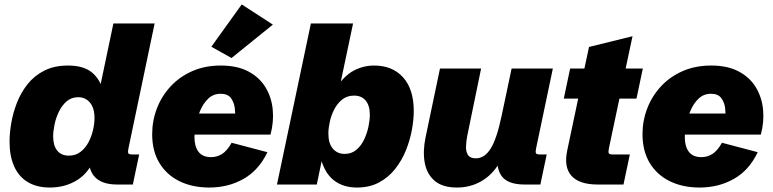

<svg xmlns="http://www.w3.org/2000/svg" viewBox="-20 -839 3514 873"><path d="M207 13.7Q147.5 13.7 106.4 -11Q65.4 -35.6 44.4 -82.5Q23.4 -129.4 23.4 -195.3Q23.4 -233.4 31.2 -279.5Q39.1 -325.7 56.9 -371.6Q74.7 -417.5 105.2 -456.1Q135.7 -494.6 181.2 -517.8Q226.6 -541 289.1 -541Q359.4 -541 397.5 -510Q435.5 -479 448.7 -424.3L431.2 -425.8L495.6 -732.4H683.1L564 -164.1Q560.5 -147.9 563.5 -142.3Q566.4 -136.7 581.1 -136.7H612.8L584 0H512.7Q438.5 0 406.5 -39.8Q374.5 -79.6 389.6 -154.3L392.6 -168.9L413.1 -125.5Q385.7 -54.7 331.3 -20.5Q276.9 13.7 207 13.7ZM293 -131.3Q324.2 -131.3 346.4 -148.7Q368.7 -166 382.6 -192.6Q396.5 -219.2 403.1 -248.5Q409.7 -277.8 409.7 -301.8Q409.7 -347.7 389.2 -372.3Q368.7 -397 335.4 -397Q304.7 -397 283 -378.2Q261.2 -359.4 247.6 -330.8Q233.9 -302.2 227.8 -272Q221.7 -241.7 221.7 -218.8Q221.7 -177.7 240 -154.5Q258.3 -131.3 293 -131.3Z M931.2 13.7Q855 13.7 796.4 -14.9Q737.8 -43.5 704.8 -97.9Q671.9 -152.3 671.9 -229Q671.9 -290 693.4 -345.9Q714.8 -401.9 755.4 -445.8Q795.9 -489.7 853.8 -515.4Q911.6 -541 983.9 -541Q1058.6 -541 1109.1 -514.2Q1159.7 -487.3 1187 -442.4Q1214.4 -397.5 1220 -341.6Q1225.6 -285.6 1210 -227.1H791L811 -322.8H1061.5L1048.3 -300.8Q1050.8 -320.8 1047.6 -347.2Q1044.4 -373.5 1030 -393.1Q1015.6 -412.6 983.4 -412.6Q950.2 -412.6 927.2 -390.9Q904.3 -369.1 890.4 -336.4Q876.5 -303.7 870.4 -270.3Q864.3 -236.8 864.3 -213.9Q864.3 -173.3 882.6 -148.9Q900.9 -124.5 939.9 -124.5Q966.8 -124.5 989.7 -138.9Q1012.7 -153.3 1033.2 -189.9L1195.8 -147Q1157.2 -65.4 1087.9 -25.9Q1018.6 13.7 931.2 13.7ZM1032.7 -575.2 940.9 -626.5 1079.1 -818.8 1220.7 -727.1Z M1603 13.7Q1540 13.7 1497.8 -19.3Q1455.6 -52.2 1437 -124L1445.8 -122.1L1420.4 0H1239.3L1393.6 -732.4H1585.4L1520.5 -424.8L1504.4 -434.6Q1544.9 -495.1 1588.6 -518.1Q1632.3 -541 1681.2 -541Q1764.6 -541 1813 -487.1Q1861.3 -433.1 1861.3 -334Q1861.3 -294.9 1852.8 -248.3Q1844.2 -201.7 1825.7 -155.5Q1807.1 -109.4 1776.9 -71Q1746.6 -32.7 1703.6 -9.5Q1660.6 13.7 1603 13.7ZM1546.9 -139.2Q1578.6 -139.2 1600.6 -158Q1622.6 -176.8 1636 -205.3Q1649.4 -233.9 1655.5 -264.2Q1661.6 -294.4 1661.6 -316.9Q1661.6 -358.9 1642.8 -381.6Q1624 -404.3 1589.8 -404.3Q1558.1 -404.3 1535.9 -386.5Q1513.7 -368.7 1499.8 -341.6Q1485.8 -314.5 1479.5 -284.9Q1473.1 -255.4 1473.1 -231.9Q1473.1 -186.5 1493.7 -162.8Q1514.2 -139.2 1546.9 -139.2Z M2057.6 13.7Q1991.7 13.7 1956.1 -17.1Q1920.4 -47.9 1911.1 -99.6Q1901.9 -151.4 1915 -214.4L1980.5 -527.3H2167.5L2104.5 -221.2Q2099.6 -196.3 2098.9 -172.9Q2098.1 -149.4 2107.9 -134.3Q2117.7 -119.1 2143.6 -119.1Q2183.1 -119.1 2210.9 -163.3Q2238.8 -207.5 2260.7 -312L2306.2 -527.3H2493.7L2417.5 -164.1Q2414.1 -147.9 2417 -142.3Q2419.9 -136.7 2434.1 -136.7H2465.8L2437 0H2365.2Q2285.6 0 2258.5 -42Q2231.4 -84 2246.6 -154.8L2253.4 -187L2252.9 -101.6Q2218.8 -43.9 2168.7 -15.1Q2118.7 13.7 2057.6 13.7Z M2697.8 0Q2613.8 0 2578.4 -39.6Q2543 -79.1 2559.1 -154.8L2608.9 -390.6H2543.5L2572.3 -527.3H2637.2L2658.2 -625.5L2856 -674.3L2824.7 -527.3H2902.8L2874 -390.6H2796.4L2748.5 -164.1Q2745.1 -147.5 2748.3 -142.1Q2751.5 -136.7 2766.1 -136.7H2843.8L2814.9 0Z M3160.6 13.7Q3084.5 13.7 3025.9 -14.9Q2967.3 -43.5 2934.3 -97.9Q2901.4 -152.3 2901.4 -229Q2901.4 -290 2922.9 -345.9Q2944.3 -401.9 2984.9 -445.8Q3025.4 -489.7 3083.3 -515.4Q3141.1 -541 3213.4 -541Q3288.1 -541 3338.6 -514.2Q3389.2 -487.3 3416.5 -442.4Q3443.8 -397.5 3449.5 -341.6Q3455.1 -285.6 3439.5 -227.1H3020.5L3040.5 -322.8H3291L3277.8 -300.8Q3280.3 -320.8 3277.1 -347.2Q3273.9 -373.5 3259.5 -393.1Q3245.1 -412.6 3212.9 -412.6Q3179.7 -412.6 3156.7 -390.9Q3133.8 -369.1 3119.9 -336.4Q3106 -303.7 3099.9 -270.3Q3093.8 -236.8 3093.8 -213.9Q3093.8 -173.3 3112.1 -148.9Q3130.4 -124.5 3169.4 -124.5Q3196.3 -124.5 3219.2 -138.9Q3242.2 -153.3 3262.7 -189.9L3425.3 -147Q3386.7 -65.4 3317.4 -25.9Q3248 13.7 3160.6 13.7Z"/></svg>

Font: Schibsted Grotesk Black
Style: Italic
Weight: 900
Italic angle: -12°
Designer: Bakken & Baeck AS, Henrik Kongsvoll
Foundry: Schibsted ASA
Version: Version 1.100;gftools[0.9.25]